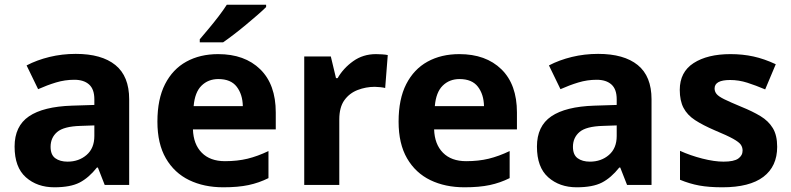

<svg xmlns="http://www.w3.org/2000/svg" viewBox="-20 -786 3361 816"><path d="M302 -557Q412 -557 470.5 -509.5Q529 -462 529 -364V0H425L396 -74H392Q357 -30 318 -10Q279 10 211 10Q138 10 90 -32.5Q42 -75 42 -163Q42 -250 103 -291.5Q164 -333 286 -337L381 -340V-364Q381 -407 358.5 -427Q336 -447 296 -447Q256 -447 218 -435.5Q180 -424 142 -407L93 -508Q137 -531 190.5 -544Q244 -557 302 -557ZM323 -251Q251 -249 223 -225Q195 -201 195 -162Q195 -128 215 -113.5Q235 -99 267 -99Q315 -99 348 -127.5Q381 -156 381 -208V-253Z M907 -556Q1020 -556 1086 -491.5Q1152 -427 1152 -308V-236H800Q802 -173 837.5 -137Q873 -101 936 -101Q989 -101 1032 -111.5Q1075 -122 1121 -144V-29Q1081 -9 1036.5 0.5Q992 10 929 10Q847 10 784 -20.5Q721 -51 685 -113Q649 -175 649 -269Q649 -365 681.5 -428.5Q714 -492 772 -524Q830 -556 907 -556ZM908 -450Q865 -450 836.5 -422Q808 -394 803 -335H1012Q1011 -385 986 -417.5Q961 -450 908 -450ZM1111 -756Q1097 -742 1074 -722Q1051 -702 1024.5 -680Q998 -658 972.5 -638.5Q947 -619 928 -606H829V-619Q845 -638 866.5 -663.5Q888 -689 909 -716.5Q930 -744 944 -766H1111Z M1578 -556Q1589 -556 1604 -555Q1619 -554 1628 -552L1617 -412Q1610 -414 1596.5 -415.5Q1583 -417 1573 -417Q1535 -417 1500 -403.5Q1465 -390 1443.5 -360Q1422 -330 1422 -278V0H1273V-546H1386L1408 -454H1415Q1439 -496 1481 -526Q1523 -556 1578 -556Z M1932 -556Q2045 -556 2111 -491.5Q2177 -427 2177 -308V-236H1825Q1827 -173 1862.5 -137Q1898 -101 1961 -101Q2014 -101 2057 -111.5Q2100 -122 2146 -144V-29Q2106 -9 2061.5 0.5Q2017 10 1954 10Q1872 10 1809 -20.5Q1746 -51 1710 -113Q1674 -175 1674 -269Q1674 -365 1706.5 -428.5Q1739 -492 1797 -524Q1855 -556 1932 -556ZM1933 -450Q1890 -450 1861.5 -422Q1833 -394 1828 -335H2037Q2036 -385 2011 -417.5Q1986 -450 1933 -450Z M2522 -557Q2632 -557 2690.5 -509.5Q2749 -462 2749 -364V0H2645L2616 -74H2612Q2577 -30 2538 -10Q2499 10 2431 10Q2358 10 2310 -32.5Q2262 -75 2262 -163Q2262 -250 2323 -291.5Q2384 -333 2506 -337L2601 -340V-364Q2601 -407 2578.5 -427Q2556 -447 2516 -447Q2476 -447 2438 -435.5Q2400 -424 2362 -407L2313 -508Q2357 -531 2410.5 -544Q2464 -557 2522 -557ZM2543 -251Q2471 -249 2443 -225Q2415 -201 2415 -162Q2415 -128 2435 -113.5Q2455 -99 2487 -99Q2535 -99 2568 -127.5Q2601 -156 2601 -208V-253Z M3283 -162Q3283 -79 3224.5 -34.5Q3166 10 3050 10Q2993 10 2952 2.5Q2911 -5 2870 -22V-145Q2914 -125 2965 -112Q3016 -99 3055 -99Q3099 -99 3117.5 -112Q3136 -125 3136 -146Q3136 -160 3128.5 -171Q3121 -182 3096 -196Q3071 -210 3018 -232Q2967 -254 2934 -275.5Q2901 -297 2885 -327.5Q2869 -358 2869 -404Q2869 -480 2928 -518Q2987 -556 3085 -556Q3136 -556 3182 -546Q3228 -536 3277 -513L3232 -406Q3192 -423 3156 -434.5Q3120 -446 3083 -446Q3017 -446 3017 -410Q3017 -397 3025.5 -386.5Q3034 -376 3058.5 -364Q3083 -352 3131 -332Q3178 -313 3212 -292.5Q3246 -272 3264.5 -241.5Q3283 -211 3283 -162Z"/></svg>

Font: Noto Sans Sinhala UI
Style: Bold
Weight: 700
Designer: Jelle Bosma - Monotype Design Team
Foundry: Monotype Imaging Inc.
Version: Version 2.006; ttfautohint (v1.8.4.7-5d5b)